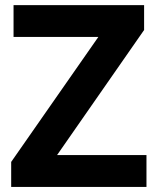

<svg xmlns="http://www.w3.org/2000/svg" viewBox="-20 -734 619 754"><path d="M555.2 -125V0H23.9V-98.1L366.2 -588.9H33.2V-713.9H545.9V-616.2L204.1 -125Z"/></svg>

Font: OpenSansHebrew-Bold
Style: Bold
Weight: 700
Foundry: Ascender Corporation, Yanek Iontef
Version: Version 2.001;PS 002.001;hotconv 1.0.70;makeotf.lib2.5.58329